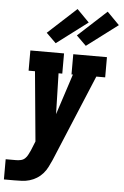

<svg xmlns="http://www.w3.org/2000/svg" viewBox="-95 -830 695 1079"><g transform="rotate(5 253.0 -290.0)"><path d="M-31 205V91H28Q41 91 54.5 88Q68 85 78 75.5Q88 66 94 53.5Q100 41 106 29L127 -23L90 -416H54V-530H244V-416H223L229 -186L304 -416H296V-530H486V-416H436L232 73Q223 93 213 113Q203 133 188 150Q173 167 153.5 179Q134 191 113 197Q92 203 71 204Q50 205 28 205ZM362 -583 307 -637 468 -785 537 -715ZM192 -583 137 -637 298 -785 367 -715Z"/></g></svg>

Font: Iosevka Slab Heavy Oblique
Style: Regular
Weight: 900
Italic angle: -9°
Monospace: yes
Designer: Belleve Invis
Foundry: Belleve Invis
Version: Version 11.1.1; ttfautohint (v1.8.3)